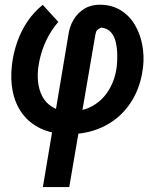

<svg xmlns="http://www.w3.org/2000/svg" viewBox="-20 -553 661 807"><path d="M160.2 233.4 267.1 -403.8Q271.5 -439.9 288.8 -469.5Q306.2 -499 334.7 -516.4Q363.3 -533.7 401.4 -533.2Q453.1 -532.2 489.5 -508.5Q525.9 -484.9 547.9 -446.8Q569.8 -408.7 578.1 -363.3Q586.4 -317.9 581.5 -272.9Q574.2 -208 548.6 -155.5Q522.9 -103 481.2 -65.4Q439.5 -27.8 384.3 -8.1Q329.1 11.7 263.2 10.7Q198.2 9.8 150.9 -12.9Q103.5 -35.6 74.2 -75Q44.9 -114.3 33.9 -167Q22.9 -219.7 30.3 -281.2Q36.1 -329.6 52 -375.5Q67.9 -421.4 94.5 -461.4Q121.1 -501.5 159.7 -532.7L225.1 -460.9Q203.1 -435.5 186.5 -406.2Q169.9 -377 158.9 -345.2Q147.9 -313.5 142.6 -280.3Q136.2 -244.1 139.9 -209.5Q143.6 -174.8 158.2 -147.2Q172.9 -119.6 200.4 -103Q228 -86.4 270 -85.4Q327.1 -83.5 369.9 -108.2Q412.6 -132.8 438.2 -175.8Q463.9 -218.8 470.7 -272.9Q473.1 -293.9 472.9 -320.3Q472.7 -346.7 467.3 -372.6Q461.9 -398.4 447.3 -416.3Q432.6 -434.1 405.3 -437Q393.1 -431.6 388.2 -426.3Q383.3 -420.9 380.9 -407.7L271 233.4Z"/></svg>

Font: Roboto Condensed Medium
Style: Italic
Weight: 500
Italic angle: -12°
Designer: Christian Robertson
Foundry: Google
Version: Version 3.0; 2020